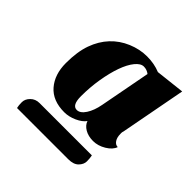

<svg xmlns="http://www.w3.org/2000/svg" viewBox="-138 -802 771 771"><g transform="rotate(45 247.5 -416.0)"><path d="M57 -158Q54 -170 54 -188Q54 -206 69 -221Q84 -236 107 -236H404Q407 -222 407 -205Q407 -188 392.5 -173Q378 -158 348 -158ZM355 -660 479 -674 426 -394Q424 -388 424 -385V-379Q424 -358 432.5 -345.5Q441 -333 454 -333Q447 -312 420.5 -296Q394 -280 366.5 -280Q339 -280 319.5 -291.5Q300 -303 294 -321Q282 -304 255.5 -292Q229 -280 203 -280Q137 -280 102.5 -320Q68 -360 68 -424.5Q68 -489 84 -533.5Q100 -578 129 -609Q158 -640 198.5 -657Q239 -674 280 -674Q321 -674 355 -660ZM232 -322Q251 -322 267 -346.5Q283 -371 290 -409L331 -625Q317 -636 299.5 -636Q282 -636 264.5 -614.5Q247 -593 234 -556.5Q221 -520 213 -472Q205 -424 205 -373Q205 -322 232 -322Z"/></g></svg>

Font: Sansita One
Style: Regular
Weight: 400
Designer: Pablo Cosgaya
Foundry: Omnibus-Type
Version: Version 1.001